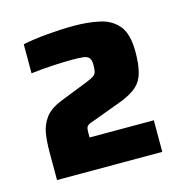

<svg xmlns="http://www.w3.org/2000/svg" viewBox="-68 -868 487 511"><g transform="rotate(-15 175.0 -612.5)"><path d="M29 -420V-498Q29 -525 32.5 -547.5Q36 -570 49.5 -589Q63 -608 95 -621L171 -651Q186 -657 192 -661Q198 -665 200 -671.5Q202 -678 202 -691Q202 -704 197.5 -710Q193 -716 182 -717.5Q171 -719 150 -719Q132 -719 100.5 -717.5Q69 -716 37 -712V-792Q65 -798 104.5 -801.5Q144 -805 178 -805Q216 -805 248.5 -798Q281 -791 300 -768Q319 -745 319 -696Q319 -662 313 -639.5Q307 -617 292 -603.5Q277 -590 250 -579L164 -547Q153 -544 148.5 -540.5Q144 -537 143 -532.5Q142 -528 142 -520V-507H319V-420Z"/></g></svg>

Font: Saira Thin ExtraBold
Style: Regular
Weight: 800
Version: Version 1.101